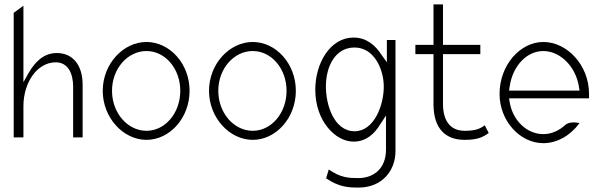

<svg xmlns="http://www.w3.org/2000/svg" viewBox="-20 -652 2734 869"><path d="M42 -30H86V-171C86 -230 104 -279 129 -313C151 -343 187 -370 232 -370C288 -370 311 -319 311 -260V-30H354V-268C354 -357 310 -412 237 -412C177 -412 138 -371 109 -321L86 -280V-626L42 -594Z M445 -241C445 -119 538 -19 643 -19C748 -19 838 -118 838 -241C838 -364 748 -462 643 -462C538 -462 445 -363 445 -241ZM487 -241C487 -342 558 -421 643 -421C728 -421 796 -341 796 -241C796 -141 728 -60 643 -60C558 -60 487 -140 487 -241Z M926 -241C926 -119 1019 -19 1124 -19C1229 -19 1319 -118 1319 -241C1319 -364 1229 -462 1124 -462C1019 -462 926 -363 926 -241ZM968 -241C968 -342 1039 -421 1124 -421C1209 -421 1277 -341 1277 -241C1277 -141 1209 -60 1124 -60C1039 -60 968 -140 968 -241Z M1407 -246C1407 -103 1499 -11 1580 -11C1637 -11 1675 -46 1702 -91L1727 -129V26C1727 107 1675 154 1602 154C1560 154 1522 153 1468 115L1456 155C1512 193 1553 197 1602 197C1712 197 1770 118 1770 32V-471H1731V-370L1706 -405C1678 -448 1638 -482 1580 -482C1475 -482 1407 -367 1407 -246ZM1455 -260C1455 -350 1496 -437 1585 -437C1673 -437 1717 -339 1717 -260C1717 -175 1673 -58 1585 -58C1492 -58 1455 -177 1455 -260Z M1860 -407H1942V-175C1944 -72 1994 -19 2083 -19C2142 -19 2165 -31 2192 -50L2174 -85C2154 -70 2134 -60 2083 -60C2017 -60 1985 -107 1985 -181V-407H2154V-449H1985V-632H1942V-449H1860Z M2241 -227C2241 -104 2334 -4 2439 -4C2502 -4 2562 -39 2603 -95C2584 -99 2556 -101 2539 -87C2511 -61 2477 -45 2439 -45C2365 -45 2301 -106 2287 -189L2284 -207H2646V-227C2646 -357 2547 -462 2439 -462C2334 -462 2241 -357 2241 -227ZM2284 -242 2287 -262C2301 -354 2364 -421 2439 -421C2514 -421 2585 -353 2600 -261L2603 -242Z"/></svg>

Font: Charger Sport
Style: HLNrw
Weight: 100
Designer: Jasper
Foundry: Cannot Into Space Fonts
Version: Version 1.1